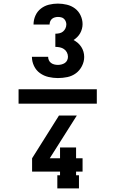

<svg xmlns="http://www.w3.org/2000/svg" viewBox="-20 -875 640 1065"><path d="M301 -442Q275 -442 249 -448Q223 -454 201.5 -469.5Q180 -485 168.5 -509.5Q157 -534 157 -560H247Q247 -550 251 -541Q255 -532 263 -526Q271 -520 281 -517.5Q291 -515 301 -515Q311 -515 321 -517.5Q331 -520 339.5 -525.5Q348 -531 352.5 -540.5Q357 -550 357 -560Q357 -573 351 -584.5Q345 -596 334.5 -603Q324 -610 311.5 -612.5Q299 -615 287 -615V-688Q298 -688 309.5 -690.5Q321 -693 329.5 -700Q338 -707 343 -717.5Q348 -728 348 -740Q348 -748 344.5 -756.5Q341 -765 334.5 -771Q328 -777 319 -779Q310 -781 301 -781Q293 -781 284 -778.5Q275 -776 268.5 -770.5Q262 -765 258.5 -756.5Q255 -748 255 -739Q255 -739 255 -739Q255 -739 255 -739H166Q166 -739 166 -739Q166 -739 166 -739Q166 -765 176.5 -788.5Q187 -812 207 -827.5Q227 -843 251.5 -849Q276 -855 301 -855Q326 -855 351 -849Q376 -843 396 -828Q416 -813 427 -789.5Q438 -766 438 -741Q438 -728 434.5 -715Q431 -702 424.5 -690.5Q418 -679 408.5 -669.5Q399 -660 388 -653Q401 -646 412 -636.5Q423 -627 431 -614.5Q439 -602 443 -588Q447 -574 447 -559Q447 -533 434.5 -508.5Q422 -484 401 -468.5Q380 -453 354 -447.5Q328 -442 301 -442ZM418 170H298V97H313V77H158V3L307 -234H406L256 3H313V-57H402V3H438V77H402V97H418ZM517 -300H83V-380H517Z"/></svg>

Font: Iosevka Curly Slab HvEx
Style: Regular
Weight: 900
Width: 7
Monospace: yes
Designer: Belleve Invis
Foundry: Belleve Invis
Version: Version 11.1.0; ttfautohint (v1.8.3)